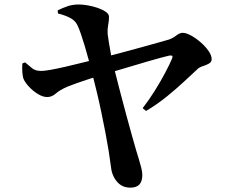

<svg xmlns="http://www.w3.org/2000/svg" viewBox="-20 -795 1040 864"><path d="M240.8 -734.5 239.7 -748.5Q262.1 -759.4 284.3 -767.1Q306.6 -774.8 335.4 -774.8Q352.8 -774.8 375.5 -770.8Q398.1 -766.8 419.8 -759.4Q441.4 -751.9 456 -741.8Q470.5 -731.6 470.5 -719.8Q470.8 -702.7 466.9 -683.6Q463.1 -664.5 464.3 -643.1Q465.9 -629.8 469.8 -604.7Q473.8 -579.5 479.3 -550.4Q484.9 -521.2 491.5 -495.9Q504.5 -443.2 519.1 -387.8Q533.8 -332.3 547.6 -280.2Q561.4 -228.1 573.8 -184.9Q586.2 -141.7 594.2 -113.5Q598.5 -98.9 604.6 -79.5Q610.7 -60.1 615.5 -40.9Q620.4 -21.7 620.4 -7.6Q620.4 20.9 607.3 35.2Q594.2 49.4 566.4 49.4Q528.2 49.4 505.3 21.2Q482.3 -6.9 478.8 -47.7Q475.4 -75.8 469.2 -114.8Q462.9 -153.8 454.3 -198.7Q445.7 -243.7 435.8 -290.7Q426 -337.8 415.1 -383.2Q404.2 -428.7 394 -467.9Q387.3 -494.3 379 -525.7Q370.6 -557.1 361.5 -587.7Q352.3 -618.3 343.6 -643.6Q334.8 -669 327.3 -683.7Q317.6 -703 295.4 -714.6Q273.1 -726.2 240.8 -734.5ZM93 -514.3Q109.7 -500.3 124.2 -488.2Q138.6 -476 164.2 -475.8Q178.8 -475.5 208.3 -480.9Q237.8 -486.2 276.3 -495.1Q314.7 -504 355.6 -514.2Q396.5 -524.5 434.4 -533.8Q467.4 -542 513.1 -554.3Q558.8 -566.6 604.8 -579.1Q650.8 -591.7 687.7 -602.1Q724.6 -612.5 740 -617Q758.2 -623.5 773.5 -635.4Q788.8 -647.3 801.7 -647.3Q817.8 -647.3 840 -635.1Q862.2 -622.8 883.4 -604.3Q904.7 -585.8 918.6 -565.5Q932.5 -545.3 932.5 -528.6Q932.5 -515.8 920.4 -509Q908.3 -502.2 893.3 -497.5Q878.4 -492.9 869.2 -484.6Q844.8 -461.8 809.6 -429Q774.5 -396.3 731.1 -361Q687.7 -325.7 637.4 -295.7L621.9 -308.2Q651.4 -346.2 677.3 -387.9Q703.2 -429.6 723.2 -467.4Q743.3 -505.2 753.7 -530.2Q758.2 -541.1 754.5 -543.8Q750.7 -546.5 740.3 -544.5Q725 -541.2 700.2 -534.3Q675.4 -527.4 643.8 -518.3Q612.2 -509.1 577.6 -498.7Q543.1 -488.3 508.6 -478.3Q474.2 -468.3 444.1 -459.1Q415 -450.8 383.3 -440.4Q351.6 -430 324.6 -420.5Q297.5 -411 282.9 -404.8Q248.7 -389.8 231 -374Q213.3 -358.3 192.7 -358.3Q173.2 -358.3 151.4 -371.4Q129.5 -384.5 111.6 -403.6Q93.7 -422.6 86.4 -438.8Q81.7 -450.7 80.5 -470.1Q79.3 -489.5 80.5 -509.4Z"/></svg>

Font: Noto Serif TC
Style: Regular
Weight: 200
Designer: Ryoko NISHIZUKA 西塚涼子 (kana & ideographs); Frank Grießhammer (Latin, Greek & Cyrillic); Wenlong ZHANG 张文龙 (bopomofo); San
Foundry: Adobe
Version: Version 2.001;hotconv 1.1.0;makeotfexe 2.6.0